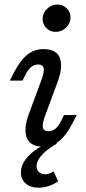

<svg xmlns="http://www.w3.org/2000/svg" viewBox="-20 -647 388 864"><path d="M151.5 -356.8Q134.6 -356.8 120.9 -346Q107.3 -335.2 96.1 -313.6L81.3 -284.2H24.1L42.2 -319.6Q71 -375.6 103 -400.9Q134.9 -426.1 174.9 -426.1Q235.1 -426.1 249.5 -385.6Q263.9 -345.2 239.7 -279.6L183.6 -128Q170.1 -93.5 172.7 -75.1Q175.3 -56.6 197.9 -56.6Q214.8 -56.6 228.8 -67.4Q242.8 -78.2 253.3 -99.8L268 -129.2H325.3L307.1 -93.8Q278.3 -37.8 246.4 -12.5Q214.4 12.7 174.5 12.7Q115 12.7 100.2 -27.7Q85.5 -68.2 109.7 -133.8L165.8 -285.3Q179.3 -319.9 176.7 -338.3Q174.1 -356.8 151.5 -356.8ZM171.7 -561.6Q171.7 -588 191.8 -607.3Q211.8 -626.6 238.8 -626.6Q263.3 -626.6 280.3 -609.5Q297.4 -592.5 297.4 -568.5Q297.4 -542 277.4 -522.7Q257.3 -503.5 230.3 -503.5Q205.8 -503.5 188.8 -520.5Q171.7 -537.6 171.7 -561.6ZM74 128.2Q74 103.2 89.4 78.6Q104.8 54 134.8 31.5Q164.8 8.9 206.4 -8.9L237.8 -1.6Q192.7 23.6 168.6 50.3Q144.5 77.1 144.5 100.7Q144.5 116.9 155 127Q165.4 137.1 182.4 137.1Q192.9 137.1 203.2 133.5Q213.5 129.9 221.2 124.2L241.3 168.4Q225.4 181.4 201.5 189.5Q177.5 197.6 153.3 197.6Q116.9 197.6 95.5 178.7Q74 159.7 74 128.2Z"/></svg>

Font: Playfair Micro SmCond SmLight
Style: Italic
Weight: 360
Width: 4
Italic angle: -15.6°
Designer: Claus Eggers Sørensen
Foundry: Claus Eggers Sørensen
Version: Version 2.203;Glyphs 3.3 (3326)